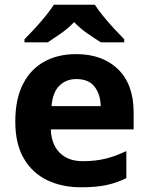

<svg xmlns="http://www.w3.org/2000/svg" viewBox="-20 -786 631 816"><path d="M303 -556Q416 -556 482 -491.5Q548 -427 548 -308V-236H196Q198 -173 233.5 -137Q269 -101 332 -101Q385 -101 428 -111.5Q471 -122 517 -144V-29Q477 -9 432.5 0.5Q388 10 325 10Q243 10 180 -20.5Q117 -51 81 -113Q45 -175 45 -269Q45 -365 77.5 -428.5Q110 -492 168 -524Q226 -556 303 -556ZM304 -450Q261 -450 232.5 -422Q204 -394 199 -335H408Q407 -385 382 -417.5Q357 -450 304 -450ZM383 -766Q397 -744 419.5 -716.5Q442 -689 466 -663Q490 -637 508 -619V-606H409Q383 -622 352 -643.5Q321 -665 295 -692Q269 -665 239 -644Q209 -623 183 -606H84V-619Q103 -638 126.5 -663.5Q150 -689 172.5 -716.5Q195 -744 209 -766Z"/></svg>

Font: Noto Sans Bamum
Style: Bold
Weight: 700
Designer: Monotype Design Team
Foundry: Monotype Imaging Inc.
Version: Version 2.002; ttfautohint (v1.8.4.7-5d5b)